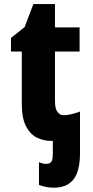

<svg xmlns="http://www.w3.org/2000/svg" viewBox="-20 -666 445 921"><path d="M238.3 234.4Q218.8 234.4 200 230.5Q181.2 226.6 167 221.2V112.3Q173.8 115.2 182.9 117.7Q191.9 120.1 201.2 120.1Q218.8 120.1 226.1 109.9Q233.4 99.6 233.4 70.8V9.8H223.6Q190.9 9.8 158.7 -5.1Q126.5 -20 105.5 -58.8Q84.5 -97.7 84.5 -169.4V-418.9H32.7V-483.9L98.1 -536.1L140.1 -646.5H243.7V-534.7H361.8V-418.9H243.7V-181.2Q243.7 -144 255.9 -128.7Q268.1 -113.3 284.2 -113.3Q304.2 -113.3 323.5 -118.4Q342.8 -123.5 363.8 -130.9V67.9Q363.8 155.3 332.3 194.8Q300.8 234.4 238.3 234.4Z"/></svg>

Font: Lunasima
Style: Bold
Weight: 700
Designer: The DocRepair Project, Monotype Design Team
Foundry: Google
Version: Version 2.009